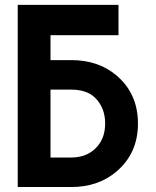

<svg xmlns="http://www.w3.org/2000/svg" viewBox="-20 -752 626 772"><path d="M51.3 0V-732.4H456.5V-610.4H183.1V-510.3H266.6Q374 -510.3 445.8 -450.7Q534.7 -377.4 534.7 -254.9Q534.7 -134.8 446.8 -61Q374 0 266.6 0ZM266.6 -118.7Q324.2 -118.7 361.3 -152.8Q402.8 -190.9 402.8 -255.4Q402.8 -318.8 362.3 -358.9Q329.1 -391.6 266.6 -391.6H183.1V-118.7Z"/></svg>

Font: Consola Mono
Style: Bold
Weight: 700
Monospace: yes
Designer: Wojciech Kalinowski "wmk69" (wmk69@o2.pl)
Foundry: Wojciech Kalinowski "wmk69" (wmk69@o2.pl)
Version: Version 2.1.0